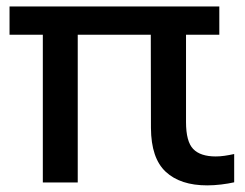

<svg xmlns="http://www.w3.org/2000/svg" viewBox="-20 -564 757 594"><path d="M112.5 0.5V-456.5H9.5V-544H658.5V-456.5H555.5V-186.5Q555.5 -126 577.8 -103Q600 -80 647.5 -80Q660.5 -80 674.5 -82Q688.5 -84 704.5 -87.5V0Q687 4 664.2 6.8Q641.5 9.5 621 9.5Q538 9.5 492.8 -32.5Q447.5 -74.5 447 -168L446.5 -456.5H220.5V0.5Z"/></svg>

Font: Encode Sans SmExp Md
Style: Regular
Weight: 500
Width: 6
Designer: Multiple Designers
Foundry: Impallari Type
Version: Version 3.002; ttfautohint (v1.8.3) -l 8 -r 50 -G 200 -x 14 